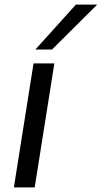

<svg xmlns="http://www.w3.org/2000/svg" viewBox="-20 -810 440 830"><path d="M130 0H40L125 -536H215ZM133 -596 308 -790H400L205 -596Z"/></svg>

Font: Georama Extended
Style: Italic
Weight: 400
Width: 7
Italic angle: -9°
Designer: Jean-Baptiste Levee
Foundry: Production Type
Version: Version 1.000